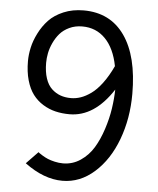

<svg xmlns="http://www.w3.org/2000/svg" viewBox="-55 -812 717 873"><g transform="rotate(5 304.0 -375.0)"><path d="M268.1 -289.1Q233.4 -289.1 203.4 -296.4Q173.3 -303.7 146.5 -320.3Q119.6 -336.9 100.3 -362.3Q81.1 -387.7 70.1 -426.3Q59.1 -464.8 59.1 -513.2Q59.1 -543 66.2 -575.2Q73.2 -607.4 90.6 -641.8Q107.9 -676.3 133.5 -703.4Q159.2 -730.5 200.2 -747.8Q241.2 -765.1 292 -765.1Q413.1 -765.1 479 -671.6Q544.9 -578.1 544.9 -405.8Q544.9 -293.5 509 -197.3Q473.1 -101.1 407.7 -43Q342.3 15.1 262.2 15.1Q177.2 15.1 89.8 -49.8L143.1 -105Q145 -103.5 148.7 -100.6Q152.3 -97.7 164.1 -90.6Q175.8 -83.5 188.5 -78.1Q201.2 -72.8 220.2 -68.4Q239.3 -64 257.8 -64Q301.8 -64 337.9 -88.4Q374 -112.8 396.7 -150.4Q419.4 -188 435.3 -236.8Q451.2 -285.6 458 -330.8Q464.8 -376 465.8 -418.9Q381.8 -289.1 268.1 -289.1ZM292 -691.9Q259.3 -691.9 232.9 -679.4Q206.5 -667 189.9 -647.7Q173.3 -628.4 162.1 -604Q150.9 -579.6 146.5 -556.9Q142.1 -534.2 142.1 -513.2Q142.1 -472.2 152.1 -442.1Q162.1 -412.1 180.2 -395.3Q198.2 -378.4 220 -370.6Q241.7 -362.8 268.1 -362.8Q290.5 -362.8 312.7 -370.4Q335 -377.9 359.6 -395.5Q384.3 -413.1 408.9 -446Q433.6 -479 455.1 -524.9Q439.5 -605.5 397.2 -648.7Q355 -691.9 292 -691.9Z"/></g></svg>

Font: Junction Regular
Style: Regular
Weight: 500
Designer: Caroline Hadilaksono
Foundry: Caroline Hadilaksono
Version: Version 1.056